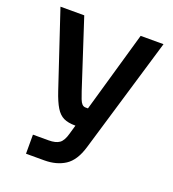

<svg xmlns="http://www.w3.org/2000/svg" viewBox="-131 -615 826 918"><g transform="rotate(20 282.0 -156.5)"><path d="M427.7 -515H544L368.3 74Q346.7 146 303.5 174Q260.3 202 198 202H105.3V105H185Q221 105 239.5 91.8Q258 78.7 268.3 40.7ZM140.7 -515 253 -170.7Q260.3 -148.7 266.2 -133.5Q272 -118.3 279.3 -110.7Q286.7 -103 297.3 -103H370.7V-5H279.7Q244 -5 221 -16Q198 -27 181.2 -54.5Q164.3 -82 147.3 -132.7L19.7 -515Z"/></g></svg>

Font: Asta Sans Light
Style: Regular
Weight: 300
Designer: 42dot
Version: Version 1.000